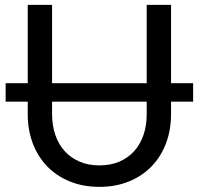

<svg xmlns="http://www.w3.org/2000/svg" viewBox="-20 -736 792 765"><path d="M564.5 -331H187.5V-281.5Q187.5 -236.5 200.2 -199Q213 -161.5 237.2 -134.5Q261.5 -107.5 296.5 -92.2Q331.5 -77 376 -77Q420.5 -77 455.5 -92Q490.5 -107 514.8 -134Q539 -161 551.8 -198.5Q564.5 -236 564.5 -281ZM749.5 -331H661.5V-281Q661.5 -219 641.8 -166Q622 -113 585 -74.2Q548 -35.5 495 -13.5Q442 8.5 376 8.5Q310 8.5 257 -13.5Q204 -35.5 167 -74.2Q130 -113 110.2 -166Q90.5 -219 90.5 -281V-331H2.5V-404.5H90.5V-716.5H187.5V-404.5H564.5V-716.5H661.5V-404.5H749.5Z"/></svg>

Font: Lato
Style: Regular
Weight: 400
Designer: Lukasz Dziedzic with Adam Twardoch and Botio Nikoltchev
Foundry: tyPoland Lukasz Dziedzic
Version: Version 2.015; 2015-08-06; http://www.latofonts.com/